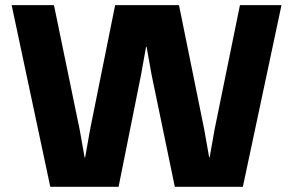

<svg xmlns="http://www.w3.org/2000/svg" viewBox="-20 -720 1130 740"><path d="M173.8 0 24.9 -700.2H188L287.1 -220.2L306.2 -112.8H308.1L327.1 -220.2L423.8 -700.2H669.9L767.1 -221.2L786.1 -113.8H788.1L807.1 -221.2L904.8 -700.2H1064.9L916 0H653.8L564 -433.1L544.9 -540H543L523.9 -433.1L437 0Z"/></svg>

Font: TASA Explorer
Style: Regular
Weight: 900
Designer: Weizhong Zhang
Foundry: Local Remote
Version: Version 1.000;Glyphs 3.1.2 (3151)